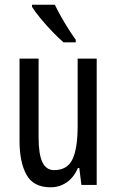

<svg xmlns="http://www.w3.org/2000/svg" viewBox="-20 -786 496 816"><path d="M391 -537V0H326L317 -72H311Q294 -32 263.5 -11Q233 10 195 10Q122 10 92.5 -43.5Q63 -97 63 -187V-537H144V-202Q144 -131 160 -97Q176 -63 210 -63Q266 -63 288 -109Q310 -155 310 -251V-537ZM213 -766Q224 -743 239.5 -715.5Q255 -688 271.5 -662Q288 -636 302 -617V-606H250Q230 -623 203.5 -650.5Q177 -678 153 -707Q129 -736 116 -757V-766Z"/></svg>

Font: Noto Sans Bengali ExtraCondensed
Style: Regular
Weight: 400
Width: 2
Designer: Jelle Bosma - Monotype Design Team
Foundry: Monotype Imaging Inc.
Version: Version 2.003; ttfautohint (v1.8.4.7-5d5b)